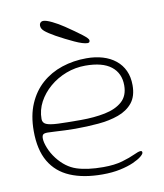

<svg xmlns="http://www.w3.org/2000/svg" viewBox="-79 -723 695 815"><g transform="rotate(-10 269.0 -315.0)"><path d="M297.5 27.5Q216 27.5 158.8 3.2Q101.5 -21 71.5 -72.2Q41.5 -123.5 41.5 -204.5Q41.5 -271.5 63 -321.2Q84.5 -371 122 -404Q159.5 -437 209.2 -453.5Q259 -470 315 -470Q353.5 -470 385.2 -460.5Q417 -451 440.2 -432.2Q463.5 -413.5 476 -386.2Q488.5 -359 488.5 -323.5Q488.5 -276 465.8 -248Q443 -220 404.2 -206Q365.5 -192 317 -187.8Q268.5 -183.5 217 -183.5Q198 -183.5 173.2 -184.5Q148.5 -185.5 127.5 -186.8Q106.5 -188 98.5 -188Q84 -188 79 -183.5Q74 -179 74 -167Q74 -150.5 83.8 -125.8Q93.5 -101 111.5 -77.5Q146.5 -32.5 192 -17.5Q237.5 -2.5 306 -2.5Q355 -2.5 389 -12.5Q423 -22.5 443.5 -32.2Q464 -42 473 -42Q477 -42 478.5 -40.2Q480 -38.5 480 -34.5Q480 -28.5 467.5 -18.2Q455 -8 431.5 2.5Q408 13 374.2 20.2Q340.5 27.5 297.5 27.5ZM246.5 -216Q304.5 -216 351.2 -225.5Q398 -235 425.8 -259.5Q453.5 -284 453.5 -329Q453.5 -381.5 416.2 -410.8Q379 -440 305 -440Q262 -440 222 -424.8Q182 -409.5 150.8 -382.8Q119.5 -356 101.2 -321.8Q83 -287.5 83 -249Q83 -232.5 98 -225.8Q113 -219 148.8 -217.5Q184.5 -216 246.5 -216ZM331.5 -532.5Q313.5 -532.5 276.5 -549.5Q239.5 -566.5 202.5 -587Q172.5 -604 159 -615.5Q145.5 -627 145.5 -640Q145.5 -648.5 150.2 -653.2Q155 -658 162.5 -658Q175 -658 199.8 -646Q224.5 -634 249 -617.5Q290.5 -589.5 316 -570Q341.5 -550.5 341.5 -543Q341.5 -537.5 339.2 -535Q337 -532.5 331.5 -532.5Z"/></g></svg>

Font: Gluten Thin Thin
Style: Regular
Weight: 250
Version: Version 1.300